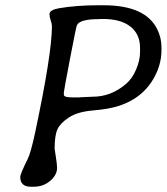

<svg xmlns="http://www.w3.org/2000/svg" viewBox="-20 -711 635 731"><path d="M252 -340.3H282.2L287.6 -340.8L323.2 -342.3Q328.6 -342.8 333.5 -342.8Q403.3 -342.8 460.4 -392.1Q483.9 -412.1 498.5 -447Q513.2 -481.9 513.2 -512.7V-528.8Q513.2 -580.6 476.8 -609.6Q440.4 -638.7 372.6 -638.7H362.3L356.9 -638.2Q283.7 -638.2 272.9 -615.2Q269.5 -607.9 246.3 -486.1Q223.1 -364.3 223.1 -359.4V-350.6Q223.1 -340.3 252 -340.3ZM168.5 -657.2Q168.5 -673.3 205.1 -679.7Q271 -690.9 351.1 -690.9H375.5Q534.7 -690.9 579.1 -598.6Q594.7 -566.4 594.7 -532.2V-520Q594.7 -474.1 574.7 -431.2Q532.2 -339.8 431.6 -307.6Q393.6 -295.4 334.5 -290.5Q275.4 -285.6 242.4 -263.9Q209.5 -242.2 198.7 -218.8Q188 -195.3 188 -144.5Q188 -143.6 192.6 -114Q197.3 -84.5 197.3 -71.8Q197.3 -44.9 171.1 -22.5Q145 0 107.9 0H97.7Q57.1 0 57.1 -37.1Q57.1 -48.8 85.4 -105.5Q97.2 -129.4 113.3 -204.1Q177.7 -506.8 177.7 -611.3Q177.7 -619.6 173.1 -633.1Q168.5 -646.5 168.5 -657.2Z"/></svg>

Font: Averia Libre Light
Style: Italic
Weight: 300
Italic angle: -8.5°
Version: Version 1.002